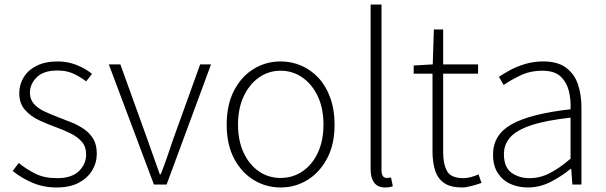

<svg xmlns="http://www.w3.org/2000/svg" viewBox="-20 -814 2673 847"><path d="M230 13Q171 13 121.5 -8.5Q72 -30 36 -60L63 -95Q97 -67 136.5 -47.5Q176 -28 232 -28Q296 -28 328 -59Q360 -90 360 -133Q360 -167 340.5 -189Q321 -211 290.5 -226Q260 -241 229 -252Q190 -266 152.5 -283.5Q115 -301 90 -329.5Q65 -358 65 -403Q65 -441 84.5 -473Q104 -505 142 -524Q180 -543 235 -543Q278 -543 317.5 -527.5Q357 -512 386 -488L360 -455Q334 -475 304 -489Q274 -503 234 -503Q172 -503 142 -473Q112 -443 112 -405Q112 -376 129.5 -356Q147 -336 175 -323Q203 -310 234 -298Q266 -286 296.5 -273.5Q327 -261 352 -243.5Q377 -226 392 -200.5Q407 -175 407 -136Q407 -96 386.5 -62Q366 -28 327 -7.5Q288 13 230 13Z M659 0 460 -530H511L631 -197Q645 -158 658.5 -119Q672 -80 685 -45H689Q703 -80 716.5 -119Q730 -158 743 -197L863 -530H911L715 0Z M1218 13Q1154 13 1100 -19.5Q1046 -52 1013 -114Q980 -176 980 -264Q980 -353 1013 -415.5Q1046 -478 1100 -510.5Q1154 -543 1218 -543Q1266 -543 1309 -524.5Q1352 -506 1385 -470.5Q1418 -435 1437 -382.5Q1456 -330 1456 -264Q1456 -176 1422.5 -114Q1389 -52 1335.5 -19.5Q1282 13 1218 13ZM1218 -29Q1272 -29 1315 -58.5Q1358 -88 1382.5 -141Q1407 -194 1407 -264Q1407 -335 1382.5 -388Q1358 -441 1315 -471.5Q1272 -502 1218 -502Q1164 -502 1121.5 -471.5Q1079 -441 1054.5 -388Q1030 -335 1030 -264Q1030 -194 1054.5 -141Q1079 -88 1121.5 -58.5Q1164 -29 1218 -29Z M1678 13Q1657 13 1643.5 4Q1630 -5 1622.5 -23Q1615 -41 1615 -69V-794H1663V-63Q1663 -46 1669 -37.5Q1675 -29 1685 -29Q1689 -29 1693 -29.5Q1697 -30 1705 -31L1713 8Q1705 10 1698 11.5Q1691 13 1678 13Z M2018 13Q1968 13 1939.5 -6.5Q1911 -26 1899.5 -62Q1888 -98 1888 -146V-489H1805V-525L1889 -530L1894 -684H1935V-530H2089V-489H1935V-141Q1935 -91 1952 -59.5Q1969 -28 2025 -28Q2040 -28 2058.5 -33Q2077 -38 2091 -45L2104 -7Q2081 1 2058 7Q2035 13 2018 13Z M2309 13Q2267 13 2232 -2.5Q2197 -18 2176 -50.5Q2155 -83 2155 -132Q2155 -220 2237.5 -266Q2320 -312 2497 -332Q2499 -374 2489.5 -412.5Q2480 -451 2453 -476.5Q2426 -502 2373 -502Q2318 -502 2274 -480.5Q2230 -459 2202 -439L2181 -475Q2200 -488 2229 -504Q2258 -520 2296 -531.5Q2334 -543 2377 -543Q2440 -543 2477 -515.5Q2514 -488 2529.5 -442Q2545 -396 2545 -340V0H2505L2500 -69H2497Q2457 -36 2409 -11.5Q2361 13 2309 13ZM2316 -28Q2362 -28 2405 -50Q2448 -72 2497 -114V-295Q2388 -283 2323.5 -261.5Q2259 -240 2231 -208.5Q2203 -177 2203 -134Q2203 -76 2236.5 -52Q2270 -28 2316 -28Z"/></svg>

Font: Noto Sans KR Thin ExtraLight
Style: Regular
Weight: 250
Version: Version 2.004-H2;hotconv 1.0.118;makeotfexe 2.5.65603